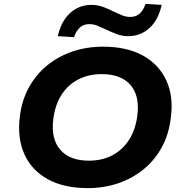

<svg xmlns="http://www.w3.org/2000/svg" viewBox="-20 -956 947 987"><path d="M431 11Q309 11 226 -34.5Q143 -80 105.5 -163Q68 -246 82 -357Q92 -440 128.5 -506.5Q165 -573 222 -619.5Q279 -666 352 -691Q425 -716 510 -716Q632 -716 714.5 -670.5Q797 -625 835 -542.5Q873 -460 858 -350Q848 -265 811.5 -198.5Q775 -132 718 -85.5Q661 -39 588 -14Q515 11 431 11ZM437 -130Q506 -130 559 -158.5Q612 -187 644.5 -239Q677 -291 686 -362Q699 -464 650.5 -519.5Q602 -575 503 -575Q434 -575 381 -547Q328 -519 295.5 -467.5Q263 -416 254 -344Q241 -242 290 -186Q339 -130 437 -130ZM360 -765 277 -770Q288 -820 312 -856Q336 -892 371.5 -911.5Q407 -931 450 -931Q481 -931 509.5 -920.5Q538 -910 563 -897Q586 -886 607 -877.5Q628 -869 649 -869Q679 -869 698 -886Q717 -903 728 -936L811 -931Q795 -855 749 -812.5Q703 -770 639 -770Q607 -770 579 -781Q551 -792 525 -804Q502 -815 481.5 -823.5Q461 -832 439 -832Q410 -832 391 -815Q372 -798 360 -765Z"/></svg>

Font: Nunito Sans 10pt SemiExpanded ExtraBold
Style: Italic
Weight: 800
Width: 6
Italic angle: -9°
Designer: Vernon Adams
Foundry: Vernon Adams
Version: Version 3.101;gftools[0.9.27]